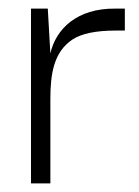

<svg xmlns="http://www.w3.org/2000/svg" viewBox="-20 -426 324 446"><path d="M97 0V-196C97 -255 105 -305 148 -334C169 -348 203 -355 248 -355H270V-406H248C159 -407 110 -359 97 -302L91 -406H52V0Z"/></svg>

Font: OSH Darker Grotesque
Style: Regular
Weight: 400
Designer: Gabriel Lam
Foundry: TypeRant
Version: Version 1.000;Glyphs 3.1.1 (3148)